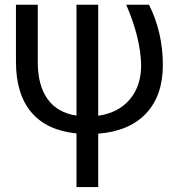

<svg xmlns="http://www.w3.org/2000/svg" viewBox="-20 -548 740 799"><path d="M388.7 -528.3V-66.4Q472.2 -78.1 519.8 -134Q567.4 -189.9 567.4 -276.9Q564.9 -390.1 505.4 -528.3H600.1Q657.7 -413.1 657.7 -276.9Q657.7 -150.4 588.1 -76.2Q518.6 -2 388.7 8.3V230.5H298.3V7.3Q173.8 -5.4 110.1 -81.1Q46.4 -156.7 46.4 -291V-528.3H137.2V-285.2Q138.2 -190.4 178.7 -134.8Q219.2 -79.1 298.3 -66.9V-528.3Z"/></svg>

Font: Roboto-ThirdPerson-AD3FC
Style: ThirdPerson-AD3FC
Weight: 400
Designer: Google
Version: Version 2.137; 2017